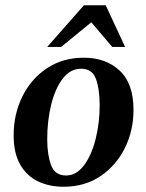

<svg xmlns="http://www.w3.org/2000/svg" viewBox="-20 -700 558 732"><path d="M222 12Q168 12 125 -8.5Q82 -29 57 -72.5Q32 -116 32 -184Q32 -264 65 -331.5Q98 -399 158.5 -439.5Q219 -480 300 -480Q383 -480 436 -431Q489 -382 489 -281Q489 -202 456 -135.5Q423 -69 363 -28.5Q303 12 222 12ZM232 -31Q271 -31 300 -69.5Q329 -108 344.5 -169.5Q360 -231 360 -300Q360 -359 346 -398.5Q332 -438 289 -438Q248 -438 219 -400Q190 -362 175 -300.5Q160 -239 160 -169Q160 -111 174.5 -71Q189 -31 232 -31ZM213 -521H160L300 -680H383L457 -521H408L328 -615Z"/></svg>

Font: STIX Two Text SemiBold
Style: Italic
Weight: 600
Italic angle: -12°
Designer: Ross Mills, John Hudson & Paul Hanslow, Tiro Typeworks Ltd; with prior portions MicroPress Inc. and Coen Hoffman, Elsevi
Foundry: Tiro Typeworks Ltd
Version: Version 2.13 b171